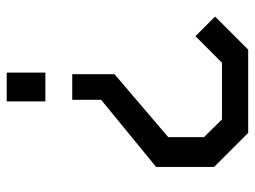

<svg xmlns="http://www.w3.org/2000/svg" viewBox="-116 -448 777 586"><g transform="rotate(-90 273.0 -154.5)"><path d="M257 -405V-523H345V-405ZM161 214 57 110V-67L262 -235V-323H340V-194L148 -30V79L202 134H375L456 53L516 113L415 214Z"/></g></svg>

Font: Tomorrow
Style: Regular
Weight: 400
Designer: Tony de Marco, Monica Rizzolli
Foundry: Just in Type
Version: Version 2.002